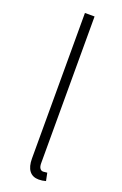

<svg xmlns="http://www.w3.org/2000/svg" viewBox="-156 -840 572 899"><g transform="rotate(20 130.0 -390.5)"><path d="M102 -69V-794H150V-63Q150 -46 156 -37.5Q162 -29 172 -29L192 -31L200 8Q182 13 165 13Q134 13 118 -8Q102 -29 102 -69Z"/></g></svg>

Font: Merged Yaku Han JP ExtraLight
Style: Regular
Weight: 250
Designer: Ryoko NISHIZUKA 西塚涼子 (kana, bopomofo & ideographs); Paul D. Hunt (Latin, Greek & Cyrillic); Sandoll Communications 산돌커뮤니
Foundry: Adobe
Version: Version 2.004